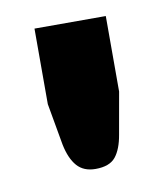

<svg xmlns="http://www.w3.org/2000/svg" viewBox="-46 -768 309 358"><g transform="rotate(-10 109.0 -589.0)"><path d="M176.5 -728.5V-585.5L162.5 -506.5Q158 -479.5 146.5 -465.2Q135 -451 108.5 -451Q86 -451 73.5 -465.2Q61 -479.5 55.5 -506.5L41.5 -585.5V-728.5Z"/></g></svg>

Font: Lato Black
Style: Regular
Weight: 900
Designer: Lukasz Dziedzic
Foundry: tyPoland Lukasz Dziedzic
Version: Version 2.007; 2014-02-27